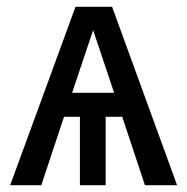

<svg xmlns="http://www.w3.org/2000/svg" viewBox="-20 -547 553 567"><path d="M341 -202H292V0H216V-202H169L102 0H10L203 -527H311L503 0H408ZM317 -273 255 -458 193 -273Z"/></svg>

Font: FiraGO
Style: Regular
Weight: 400
Designer: bBox Type
Foundry: bBox Type GmbH
Version: Version 1.001;April 20, 2020;FontCreator 12.0.0.2555 64-bit